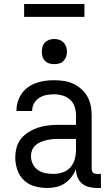

<svg xmlns="http://www.w3.org/2000/svg" viewBox="-20 -927 540 955"><path d="M214 8Q183 8 152.5 -0.5Q122 -9 99.5 -30Q77 -51 66.5 -81.5Q56 -112 56 -143Q56 -168 62.5 -193Q69 -218 85 -237.5Q101 -257 123 -270.5Q145 -284 169 -292Q193 -300 218 -303Q243 -306 269 -306H358V-355Q358 -376 351 -397Q344 -418 328 -432Q312 -446 291 -452Q270 -458 249 -458Q230 -458 211 -454.5Q192 -451 175.5 -440.5Q159 -430 149.5 -413Q140 -396 140 -377V-375H62V-378Q62 -401 69 -422.5Q76 -444 89 -462.5Q102 -481 120.5 -494Q139 -507 160.5 -514.5Q182 -522 204 -525Q226 -528 249 -528Q273 -528 297 -524.5Q321 -521 343 -511Q365 -501 383.5 -485Q402 -469 414 -448Q426 -427 431 -403Q436 -379 436 -355V-87Q436 -82 437.5 -77Q439 -72 442.5 -68.5Q446 -65 451 -63.5Q456 -62 461 -62H482V8H461Q441 8 421.5 3Q402 -2 387 -15Q372 -28 365 -47Q358 -66 358 -86Q350 -65 335.5 -46.5Q321 -28 302 -15Q283 -2 260 3Q237 8 214 8ZM246 -62Q269 -62 291.5 -69.5Q314 -77 329.5 -94Q345 -111 351.5 -134Q358 -157 358 -180V-236H269Q254 -236 239 -234.5Q224 -233 209.5 -229.5Q195 -226 181 -220Q167 -214 156 -204Q145 -194 139.5 -179.5Q134 -165 134 -150Q134 -130 143 -111.5Q152 -93 168.5 -81.5Q185 -70 205 -66Q225 -62 246 -62ZM250 -608Q237 -608 225 -611.5Q213 -615 204 -624Q195 -633 191.5 -645Q188 -657 188 -670Q188 -683 191.5 -695Q195 -707 204 -716Q213 -725 225 -729Q237 -733 250 -733Q263 -733 275 -729Q287 -725 296 -716Q305 -707 309 -695Q313 -683 313 -670Q313 -657 309 -645Q305 -633 296 -624Q287 -615 275 -611.5Q263 -608 250 -608ZM400 -843H100V-907H400Z"/></svg>

Font: Iosevka srxl
Style: Regular
Weight: 400
Monospace: yes
Designer: Belleve Invis
Foundry: Belleve Invis
Version: Version 33.0.1; ttfautohint (v1.8.3)